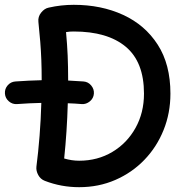

<svg xmlns="http://www.w3.org/2000/svg" viewBox="-24 -733 731 801"><path d="M-3.4 -342.3Q-4.9 -361.8 7.8 -376.7Q20.5 -391.6 40 -393.1Q68.8 -395 96.2 -396.5Q123.5 -397.9 149.9 -398.4Q149.9 -445.3 148.4 -482.9Q147 -520.5 144 -557.9Q141.1 -595.2 136.2 -641.6Q133.8 -663.1 147.7 -680.4Q161.6 -697.8 179.2 -701.2Q230.5 -712.9 283.7 -712.9Q398.4 -712.9 489.7 -670.9Q581.1 -628.9 634 -546.6Q687 -464.4 687 -342.3Q687 -261.2 658.4 -190.4Q629.9 -119.6 578.4 -66.2Q526.9 -12.7 457.3 17.6Q387.7 47.9 306.2 47.9Q231.4 47.9 163.1 21.5Q145 14.6 135.5 -2.9Q126 -20.5 127.9 -37.6Q135.7 -97.7 141.1 -166.3Q146.5 -234.9 148.4 -303.7Q124 -303.2 98.6 -302Q73.2 -300.8 46.9 -298.8Q27.8 -297.4 12.9 -310.3Q-2 -323.2 -3.4 -342.3ZM251.5 -599.1Q256.3 -547.4 258.3 -501.2Q260.3 -455.1 260.3 -397Q293.5 -395.5 324.7 -393.1Q343.8 -391.6 356.4 -376.5Q369.1 -361.3 367.7 -342.3Q366.2 -322.8 350.8 -310.1Q335.4 -297.4 316.9 -298.8Q288.6 -301.3 258.8 -302.2Q255.4 -182.6 243.7 -71.8Q275.4 -62.5 306.2 -62.5Q383.3 -62.5 444.6 -99.1Q505.9 -135.7 541.3 -199.2Q576.7 -262.7 576.7 -342.3Q576.7 -474.6 500.5 -538.1Q424.3 -601.6 283.7 -601.6Q275.9 -601.6 267.8 -601.1Q259.8 -600.6 251.5 -599.1Z"/></svg>

Font: Mikhak-DS2-FD SemiBold
Style: Regular
Weight: 600
Designer: Amin Abedi
Version: Version 3.2